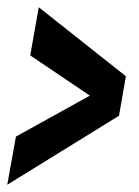

<svg xmlns="http://www.w3.org/2000/svg" viewBox="-47 -508 383 530"><path d="M-27 2 281.5 -188.5 300.5 -297.5 60 -488 36.5 -355 201 -244 -3 -131Z"/></svg>

Font: Anybody Condensed
Style: Bold Italic
Weight: 700
Width: 3
Italic angle: -10°
Version: Version 1.113;gftools[0.9.25]